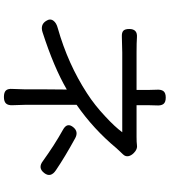

<svg xmlns="http://www.w3.org/2000/svg" viewBox="37 -868 866 980"><g transform="rotate(90 470.0 -378.0)"><path d="M475 35Q451 35 441.5 24.5Q432 14 434 -10Q436 -52 436 -73Q436 -100 436 -171Q437 -252 437 -286Q324 -220 144 -162Q106 -150 87 -180Q73 -201 86 -218Q97 -233 124 -240Q307 -292 456 -389Q518 -429 575 -483Q627 -531 655 -569H451H248Q222 -569 168 -567Q146 -566 137 -574.5Q128 -583 128 -605Q128 -647 170 -644Q197 -642 247 -642H439V-705Q439 -729 438 -742Q436 -767 445 -779Q454 -791 478 -791Q502 -791 511 -779Q520 -767 518 -742Q517 -729 517 -705V-642H679Q707 -642 720 -644Q741 -648 761 -628Q774 -615 777 -601Q780 -585 768 -573Q755 -560 737 -540Q639 -422 515 -336Q515 -205 515 -73Q515 -51 517 -9Q518 14 508 24.5Q498 35 475 35ZM802 -164Q763 -192 723 -218Q679 -246 643 -266Q602 -288 631 -321Q653 -346 685 -329Q780 -277 848 -231Q889 -204 863 -170.5Q837 -137 802 -164Z"/></g></svg>

Font: GenSenRounded JP R
Style: Regular
Weight: 400
Version: Version 1.501;PS 1;hotconv 16.6.51;makeotf.lib2.5.65220